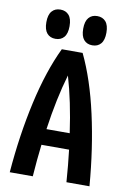

<svg xmlns="http://www.w3.org/2000/svg" viewBox="-90 -867 619 922"><g transform="rotate(10 219.0 -406.0)"><path d="M286.1 -156.2H151.4Q142.6 -83 136.7 0H24.4Q39.1 -182.6 75.2 -344.7Q111.3 -506.8 168 -625H269.5Q326.2 -506.8 362.3 -344.7Q398.4 -182.6 413.1 0H300.8Q294.9 -83 286.1 -156.2ZM275.4 -234.4Q253.9 -386.7 218.8 -505.9Q183.6 -386.7 162.1 -234.4ZM185.5 -740.2Q185.5 -704.1 170.4 -686.5Q155.3 -668.9 128.9 -668.9Q102.5 -668.9 87.4 -686.5Q72.3 -704.1 72.3 -740.2Q72.3 -776.4 87.4 -793.9Q102.5 -811.5 128.9 -811.5Q155.3 -811.5 170.4 -793.9Q185.5 -776.4 185.5 -740.2ZM365.2 -740.2Q365.2 -704.1 350.1 -686.5Q335 -668.9 308.6 -668.9Q282.2 -668.9 267.1 -686.5Q252 -704.1 252 -740.2Q252 -776.4 267.1 -793.9Q282.2 -811.5 308.6 -811.5Q335 -811.5 350.1 -793.9Q365.2 -776.4 365.2 -740.2Z"/></g></svg>

Font: Sudo
Style: Bold
Weight: 700
Monospace: yes
Designer: Jens Kutilek
Foundry: Jens Kutilek
Version: Version 0.040